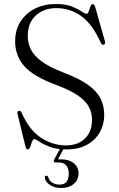

<svg xmlns="http://www.w3.org/2000/svg" viewBox="-20 -732 596 958"><path d="M311.5 13.5Q262.5 13.5 229.2 0.8Q196 -12 177 -25Q158 -38 151 -38Q144.5 -38 140 -25.2Q135.5 -12.5 130.8 0.5Q126 13.5 119 13.5Q110.5 13.5 108 2.5L67 -165Q64.5 -175 73 -178.5Q81.5 -181.5 87 -171Q126.5 -82 185.2 -44.2Q244 -6.5 308.5 -6.5Q369 -6.5 404 -41Q439 -75.5 439 -133Q439.5 -167 424.2 -197.2Q409 -227.5 369.2 -255.2Q329.5 -283 257 -309.5Q146.5 -350.5 101 -402.2Q55.5 -454 55.5 -526Q55.5 -582 82 -623.8Q108.5 -665.5 154.2 -688.8Q200 -712 258.5 -712Q307.5 -712 338 -699.8Q368.5 -687.5 385.8 -675.5Q403 -663.5 411.5 -663.5Q418.5 -663.5 422.8 -675.5Q427 -687.5 431.2 -699.5Q435.5 -711.5 442.5 -711.5Q450 -711.5 454 -700L504 -524.5Q507 -513 498 -509.5Q489 -506 484 -516.5Q440 -614 384 -652.8Q328 -691.5 261.5 -691.5Q198 -691.5 158.2 -654.2Q118.5 -617 118.5 -552.5Q118.5 -517 134 -485.5Q149.5 -454 188.2 -425.5Q227 -397 296 -370.5Q374 -341 418.5 -309.2Q463 -277.5 481.5 -240.5Q500 -203.5 500 -159.5Q500 -111.5 478 -72.2Q456 -33 414 -9.8Q372 13.5 311.5 13.5ZM286.5 -3H304.5L269.5 63Q275.5 63 283.5 63Q324.5 63 348.2 82.5Q372 102 372 132Q372 165 348.2 185.5Q324.5 206 285 206Q252 206 229.5 191.2Q207 176.5 203.5 155Q202.5 145.5 210.5 144.5Q217.5 144 220.5 151.5Q226 171.5 242.2 180.2Q258.5 189 278 189Q323 189 323 133.5Q323 109 310.8 93.8Q298.5 78.5 273.5 78.5H257.5Q243 78.5 250 64.5Z"/></svg>

Font: Fraunces 72pt S000 Light
Style: Regular
Weight: 300
Version: Version 1.000; ttfautohint (v1.8.3)